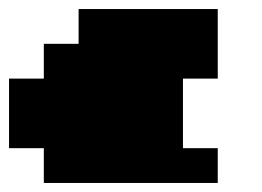

<svg xmlns="http://www.w3.org/2000/svg" viewBox="-20 -482 579 425"><path d="M77 -77V-154H0V-308H77V-385H154V-462H462V-308H385V-154H462V-77Z"/></svg>

Font: Coral Pixels
Style: Regular
Weight: 400
Designer: Tanukizamurai
Foundry: TanukiFont
Version: Version 1.000; ttfautohint (v1.8.4.7-5d5b)